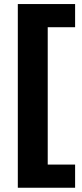

<svg xmlns="http://www.w3.org/2000/svg" viewBox="-20 -752 398 929"><path d="M66.2 156.4V-732.4H343.4V-620.3H210.9V44.3H343.4V156.4Z"/></svg>

Font: Inter Display V
Style: Regular
Weight: 400
Designer: Rasmus Andersson
Foundry: rsms
Version: Version 3.015;git-src